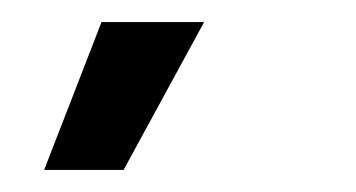

<svg xmlns="http://www.w3.org/2000/svg" viewBox="-20 -747 323 174"><path d="M92 -593H20L72 -727H165Z"/></svg>

Font: Bricolage Grotesque 36pt Condensed
Style: Regular
Weight: 400
Width: 3
Designer: Mathieu Triay
Foundry: Atelier Triay
Version: Version 1.001;gftools[0.9.33.dev8+g029e19f]